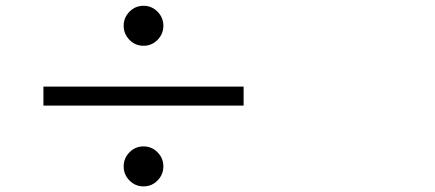

<svg xmlns="http://www.w3.org/2000/svg" viewBox="-20 -707 1540 680"><path d="M488.3 -46.9Q459 -46.9 438.5 -67.9Q418 -88.9 418 -117.7Q418 -146.5 438.5 -167.5Q459 -188.5 488.3 -188.5Q517.6 -188.5 538.1 -167.5Q558.6 -146.5 558.6 -117.7Q558.6 -88.9 538.1 -67.9Q517.6 -46.9 488.3 -46.9ZM133.8 -333V-400.4H842.8V-333ZM488.3 -544.9Q459 -544.9 438.5 -565.9Q418 -586.9 418 -615.7Q418 -644.5 438.5 -665.5Q459 -686.5 488.3 -686.5Q517.6 -686.5 538.1 -665.5Q558.6 -644.5 558.6 -615.7Q558.6 -586.9 538.1 -565.9Q517.6 -544.9 488.3 -544.9Z"/></svg>

Font: Bpmf GenYo Gothic R
Style: R
Weight: 400
Foundry: But Ko
Version: Version 1.320